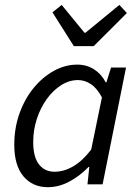

<svg xmlns="http://www.w3.org/2000/svg" viewBox="-20 -767 577 799"><path d="M179.4 12Q115.3 12 77.3 -33.5Q39.4 -78.9 39.4 -164.4Q39.4 -234.2 61.1 -294.9Q82.7 -355.6 120.2 -401.2Q157.7 -446.7 204.6 -472.4Q251.5 -498.1 301.6 -498.1Q341.2 -498.1 371.9 -478.1Q402.7 -458.1 419.5 -424.7H422.8L442.2 -486.1H504.5L407 0H344L351.6 -72.1H348.3Q312.8 -35 268.8 -11.5Q224.9 12 179.4 12ZM207.1 -52.3Q246.1 -52.3 285.1 -75.1Q324.2 -97.9 359.6 -144.8L404.2 -361.7Q383.2 -400.7 357.9 -417.2Q332.6 -433.8 304.7 -433.8Q268.2 -433.8 234.6 -412.6Q201 -391.3 174.9 -355.2Q148.8 -319.2 133.5 -272.8Q118.2 -226.4 118.2 -175.6Q118.2 -113.2 142.4 -82.7Q166.5 -52.3 207.1 -52.3ZM287.4 -574.9 198.3 -715.6 236.7 -746.5 331.6 -630.7H335.6L476.7 -746.5L508 -712.8L369.9 -574.9Z"/></svg>

Font: Source Sans Variable
Style: Italic
Weight: 200
Italic angle: -11°
Designer: Paul D. Hunt
Foundry: Adobe Systems Incorporated
Version: Version 3.006;hotconv 1.0.111;makeotfexe 2.5.65597